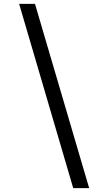

<svg xmlns="http://www.w3.org/2000/svg" viewBox="-20 -802 508 999"><path d="M361 177 79.5 -782H162L444 177Z"/></svg>

Font: Merriweather 24pt Medium
Style: Italic
Weight: 500
Italic angle: -7.8°
Version: Version 2.101